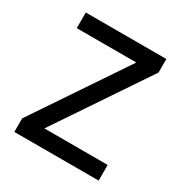

<svg xmlns="http://www.w3.org/2000/svg" viewBox="-128 -614 677 712"><g transform="rotate(30 210.5 -258.0)"><path d="M30 0V-58L293 -449H38V-516H383V-458L120 -67H391V0Z"/></g></svg>

Font: IBM Plex Sans Cond
Style: Regular
Weight: 400
Width: 3
Designer: Mike Abbink, Paul van der Laan, Pieter van Rosmalen
Foundry: Bold Monday
Version: Version 1.3